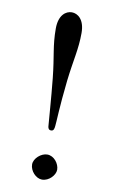

<svg xmlns="http://www.w3.org/2000/svg" viewBox="-79 -701 445 749"><g transform="rotate(10 144.0 -326.5)"><path d="M144 -658C121 -658 93 -639 93 -585C93 -515 106 -480 115 -392C123 -314 129 -224 131 -203C132 -197 134 -190 144 -190C154 -190 156 -199 157 -210C159 -224 160 -284 172 -392C182 -478 195 -520 195 -585C195 -639 167 -658 144 -658ZM94 -47C94 -21 118 5 142 5C170 5 194 -21.9 194 -43C194 -67 173 -95 146 -95C122 -95 94 -71 94 -47Z"/></g></svg>

Font: Libertinus Serif Display
Style: Regular
Weight: 400
Designer: Philipp H. Poll
Foundry: Khaled Hosny
Version: Version 6.1